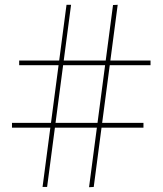

<svg xmlns="http://www.w3.org/2000/svg" viewBox="-20 -775 678 801"><path d="M351.5 6 451.5 -754 471 -755 371 5ZM30 -242.5V-262.5H578.5V-242.5ZM157.5 5 257.5 -755H276.5L176.5 5ZM60 -503V-522.5H608V-503Z"/></svg>

Font: Bodoni Moda Black
Style: Regular
Weight: 900
Version: Version 2.005